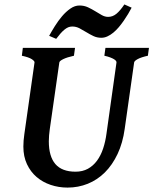

<svg xmlns="http://www.w3.org/2000/svg" viewBox="-20 -831 692 866"><path d="M647 -579.6Q616.2 -572.8 601.1 -564.5Q585.9 -556.2 585 -549.3L542.5 -250Q533.7 -186 510.3 -136.5Q486.8 -86.9 452.9 -53.2Q418.9 -19.5 376 -2.2Q333 15.1 284.7 15.1Q244.6 15.1 208.5 2.9Q172.4 -9.3 145 -32.7Q117.7 -56.2 101.6 -90.6Q85.4 -125 85.4 -169.9Q85.4 -195.8 89.8 -226.1L135.7 -549.3Q136.7 -555.2 123.5 -564Q110.4 -572.8 78.6 -579.6L83 -615.2H318.4L313.5 -579.6Q282.7 -572.8 265.6 -564.5Q248.5 -556.2 247.6 -549.3L204.6 -249Q202.6 -234.9 201.4 -220.7Q200.2 -206.5 200.2 -193.8Q200.2 -125.5 229.7 -91.1Q259.3 -56.6 320.8 -56.6Q352.5 -56.6 376.5 -69.8Q400.4 -83 417.5 -106.2Q434.6 -129.4 445.1 -160.9Q455.6 -192.4 460.4 -229L505.4 -549.3Q505.9 -552.2 503.2 -556.2Q500.5 -560.1 494.1 -564Q487.8 -567.9 477.1 -572Q466.3 -576.2 450.7 -579.6L455.6 -615.2H651.9ZM573.7 -796.4Q566.9 -783.2 557.9 -768.1Q548.8 -752.9 538.3 -737.8Q527.8 -722.7 516.1 -708.7Q504.4 -694.8 491.5 -684.1Q478.5 -673.3 464.8 -667Q451.2 -660.6 437 -660.6Q417.5 -660.6 401.1 -668.5Q384.8 -676.3 369.4 -685.8Q354 -695.3 338.6 -703.4Q323.2 -711.4 306.2 -711.4Q295.9 -711.4 287.4 -707.8Q278.8 -704.1 270.3 -697Q261.7 -689.9 252.7 -679.7Q243.7 -669.4 233.4 -655.8L201.7 -669.4Q212.4 -689 227.3 -712.9Q242.2 -736.8 259.8 -757.6Q277.3 -778.3 297.4 -792.2Q317.4 -806.2 338.4 -806.2Q359.4 -806.2 376.7 -798.1Q394 -790 409.4 -780.5Q424.8 -771 439 -762.9Q453.1 -754.9 467.8 -754.9Q488.3 -754.9 505.1 -768.8Q522 -782.7 541 -811Z"/></svg>

Font: Gentium Basic
Style: Bold Italic
Weight: 700
Italic angle: -8°
Designer: J. Victor Gaultney and Annie Olsen
Foundry: SIL International
Version: Version 1.102; 2013; Maintenance release